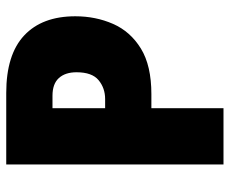

<svg xmlns="http://www.w3.org/2000/svg" viewBox="-82 -672 754 631"><g transform="rotate(-90 295.5 -357.0)"><path d="M305 -714Q431 -714 494 -655Q557 -596 557 -487Q557 -420 532 -363Q507 -306 451 -271.5Q395 -237 301 -237H255V0H70V-714ZM296 -562H255V-389H285Q321 -389 347 -410.5Q373 -432 373 -483Q373 -520 354 -541Q335 -562 296 -562Z"/></g></svg>

Font: Noto Sans Malayalam SemiCondensed Black
Style: Regular
Weight: 900
Width: 4
Designer: Jelle Bosma - Monotype Design Team
Foundry: Monotype Imaging Inc.
Version: Version 2.104; ttfautohint (v1.8.4.7-5d5b)